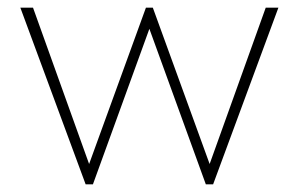

<svg xmlns="http://www.w3.org/2000/svg" viewBox="-20 -480 778 500"><path d="M203 0 33 -460H66L221 -28H203L360 -460H378L535 -28H517L672 -460H705L535 0H516L357 -438H381L222 0Z"/></svg>

Font: Marine Company Thin
Style: Regular
Weight: 100
Designer: Rodrigo Fuenzalida
Foundry: fragTYPE
Version: Version 1.000